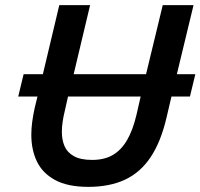

<svg xmlns="http://www.w3.org/2000/svg" viewBox="-20 -713 781 748"><path d="M324 15Q244 15 195 -11.5Q146 -38 124 -83.5Q102 -129 102 -188Q102 -213 105.5 -238.5Q109 -264 115 -292L126 -337H51L72 -424H147L211 -693H331L267 -424H549L614 -693H734L669 -424H741L720 -337H648L629 -256Q607 -161 567 -101Q527 -41 467 -13Q407 15 324 15ZM339 -90Q387 -90 420 -109.5Q453 -129 475.5 -168Q498 -207 512 -267L528 -337H245L232 -279Q227 -259 224 -238.5Q221 -218 221 -200Q221 -168 231.5 -143.5Q242 -119 268 -104.5Q294 -90 339 -90Z"/></svg>

Font: Ubuntu Sans SemiBold
Style: Italic
Weight: 600
Italic angle: -13.5°
Designer: Dalton Maag Ltd
Foundry: Dalton Maag Ltd
Version: Version 1.006